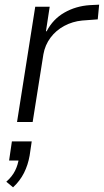

<svg xmlns="http://www.w3.org/2000/svg" viewBox="-20 -523 445 823"><path d="M53 0 131 -494H193L177 -389H180Q207 -441 256 -469Q305 -497 365 -501L405 -503L399 -440L332 -435Q291 -431 255.5 -412Q220 -393 196.5 -361.5Q173 -330 166 -290L120 0ZM36 280 7 256Q32 234 44.5 209Q57 184 61 155L68 165H19L31 83H116L107 144Q100 184 83 218Q66 252 36 280Z"/></svg>

Font: Nunito Sans 7pt SemiCondensed Light
Style: Italic
Weight: 300
Width: 4
Italic angle: -9°
Designer: Vernon Adams
Foundry: Vernon Adams
Version: Version 3.101;gftools[0.9.27]